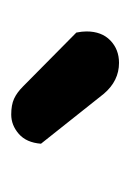

<svg xmlns="http://www.w3.org/2000/svg" viewBox="35 -791 232 342"><g transform="rotate(90 151.0 -620.0)"><path d="M38 -640Q36 -650 36 -658Q36 -685 52 -700.5Q68 -716 92 -716Q124 -716 147 -689L236 -577Q234 -551 218.5 -537.5Q203 -524 184 -524Q167 -524 156 -529Q145 -534 134 -545Z"/></g></svg>

Font: Baloo Bhai 2 SemiBold
Style: Regular
Weight: 600
Designer: Supriya Tembe, Noopur Datye and Ek Type
Foundry: Ek Type
Version: Version 1.640;PS 1.000;hotconv 16.6.51;makeotf.lib2.5.65220;